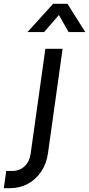

<svg xmlns="http://www.w3.org/2000/svg" viewBox="-132 -800 466 1003"><path d="M-112 183 -99.5 93H-67Q-29.5 93 -3.5 68.5Q22.5 44 28 3.5L105 -545H195L119 -2Q111.5 54 83.8 95.5Q56 137 14 160Q-28 183 -79.5 183ZM11.5 -632.5 145.5 -780H220.5L313.5 -632.5H226.5L175.5 -721.5L98.5 -632.5Z"/></svg>

Font: Mohave Light Medium
Style: Italic
Weight: 500
Italic angle: -8°
Version: Version 2.003